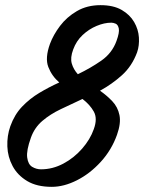

<svg xmlns="http://www.w3.org/2000/svg" viewBox="-20 -681 559 745"><path d="M370 -661Q420 -661 452 -642.5Q484 -624 500.5 -595.5Q517 -567 519 -535.5Q521 -504 512 -478Q492 -424 453 -389Q414 -354 368 -329Q394 -311 415.5 -288.5Q437 -266 443.5 -234.5Q450 -203 434 -158Q413 -99 371 -53Q329 -7 278.5 18.5Q228 44 181 44Q123 44 85.5 21.5Q48 -1 29 -36.5Q10 -72 8.5 -113Q7 -154 20 -191Q36 -236 65.5 -267Q95 -298 132.5 -320.5Q170 -343 210 -361Q181 -386 167.5 -421Q154 -456 174 -511Q187 -546 213 -580.5Q239 -615 278.5 -638Q318 -661 370 -661ZM412 -593Q385 -593 355 -580.5Q325 -568 300.5 -545Q276 -522 264 -489Q252 -457 258.5 -434.5Q265 -412 282 -393Q332 -417 373.5 -446Q415 -475 432 -522Q444 -555 441 -570Q438 -585 429 -589Q420 -593 412 -593ZM100 -147Q82 -97 85.5 -70Q89 -43 105 -33.5Q121 -24 139 -24Q184 -24 225.5 -46Q267 -68 298.5 -104Q330 -140 344 -180Q359 -221 344 -248Q329 -275 300 -297Q257 -277 216 -257.5Q175 -238 144.5 -212Q114 -186 100 -147Z"/></svg>

Font: Story Script
Style: Regular
Weight: 400
Designer: Lana Roulhac, Ben Buysse
Version: Version 1.000; ttfautohint (v1.8.4.7-5d5b)